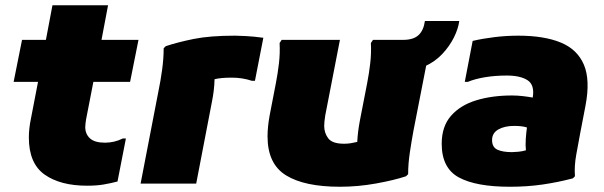

<svg xmlns="http://www.w3.org/2000/svg" viewBox="-20 -700 2304 732"><path d="M312 8Q210 8 150 -34.5Q90 -77 90 -176Q90 -193 92 -211Q94 -229 98 -248L125 -388H32L64 -548H155L180 -680H392L367 -548H508L476 -388H336L308 -244Q307 -237 306 -229Q305 -221 305 -216Q305 -189 323 -172.5Q341 -156 380 -156Q416 -156 448 -172H460L428 -8Q401 -1 374.5 3.5Q348 8 312 8Z M584 -352Q592 -390 598 -433.5Q604 -477 604 -516L612 -524Q657 -539 718.5 -551.5Q780 -564 876 -564Q888 -564 917.5 -562.5Q947 -561 984 -556L952 -392H940Q904 -404 864 -404Q822 -404 798 -398Q797 -356 788 -312L728 0H516Z M1000 -180Q1000 -198 1002 -218Q1004 -238 1008 -260L1032 -384Q1039 -420 1043.5 -458.5Q1048 -497 1046 -536L1054 -548H1276L1220 -260Q1218 -248 1217 -237.5Q1216 -227 1216 -220Q1216 -193 1231.5 -172.5Q1247 -152 1292 -152Q1305 -152 1317.5 -154Q1330 -156 1342 -159Q1344 -198 1352 -240L1380 -384Q1387 -420 1391.5 -458.5Q1396 -497 1394 -536L1402 -548H1624L1556 -200Q1549 -162 1542.5 -118.5Q1536 -75 1536 -36L1528 -28Q1483 -13 1414 -0.5Q1345 12 1276 12Q1141 12 1070.5 -31.5Q1000 -75 1000 -180ZM1509 -429 1517 -548Q1556 -548 1575.5 -566Q1595 -584 1600 -620H1731Q1727 -590 1710.5 -557Q1694 -524 1666.5 -494.5Q1639 -465 1599.5 -447Q1560 -429 1509 -429Z M1924 12Q1795 12 1729.5 -23.5Q1664 -59 1664 -152Q1664 -218 1699.5 -258.5Q1735 -299 1795.5 -317.5Q1856 -336 1932 -336Q1953 -336 1974 -333.5Q1995 -331 2011 -328Q2019 -376 1991.5 -394Q1964 -412 1912 -412Q1867 -412 1828.5 -405.5Q1790 -399 1764 -388H1752L1782 -544Q1820 -553 1865.5 -558.5Q1911 -564 1956 -564Q2054 -564 2117.5 -538Q2181 -512 2206 -453.5Q2231 -395 2212 -296L2192 -192Q2185 -154 2177 -110.5Q2169 -67 2172 -28L2164 -20Q2107 -5 2048.5 3.5Q1990 12 1924 12ZM1856 -166Q1856 -139 1876 -129.5Q1896 -120 1932 -120Q1941 -120 1956.5 -121.5Q1972 -123 1985 -127Q1983 -147 1984.5 -170Q1986 -193 1989 -214Q1971 -220 1940 -220Q1904 -220 1880 -206.5Q1856 -193 1856 -166Z"/></svg>

Font: Kufam Black
Style: Italic
Weight: 900
Italic angle: -11°
Designer: Artur Schmal
Foundry: Original Type
Version: Version 1.301; ttfautohint (v1.8.3)